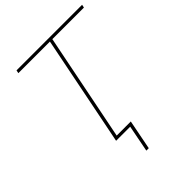

<svg xmlns="http://www.w3.org/2000/svg" viewBox="-241 -826 1118 1118"><g transform="rotate(-45 318.0 -267.5)"><path d="M216 0 352 -681H92L96 -700H636L632 -681H372L236 0ZM300 165 332 0H216L221 -19H356L320 165Z"/></g></svg>

Font: Argentum Sans Thin
Style: Italic
Weight: 100
Italic angle: -11°
Designer: Julieta Ulanovsky (font), Cristiano Sobral (main changes and remaster)
Foundry: Julieta Ulanovsky (font), Cristiano Sobral (main changes and remaster)
Version: Version 2.007;June 15, 2022;FontCreator 14.0.0.2814 64-bit; 